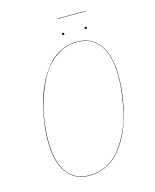

<svg xmlns="http://www.w3.org/2000/svg" viewBox="-124 -918 818 1011"><g transform="rotate(-15 285.0 -412.5)"><path d="M442.9 -832H287.1V-834H442.9ZM301.8 -748Q301.8 -742.2 295.9 -742.2Q290 -742.2 290 -748Q290 -753.9 295.9 -753.9Q301.8 -753.9 301.8 -748ZM424.8 -748Q424.8 -742.2 418.9 -742.2Q413.1 -742.2 413.1 -748Q413.1 -753.9 418.9 -753.9Q424.8 -753.9 424.8 -748ZM353 -689.9Q434.1 -689.9 477.5 -630.4Q521 -570.8 521 -458Q521 -418.5 516.6 -376.5Q512.2 -334.5 502.2 -288.3Q492.2 -242.2 477.1 -200Q461.9 -157.7 439 -119.4Q416 -81.1 387.7 -52.7Q359.4 -24.4 320.8 -7.8Q282.2 8.8 237.8 8.8Q157.2 8.8 114.5 -50.8Q71.8 -110.4 71.8 -222.2Q71.8 -269 78.6 -319.6Q85.4 -370.1 99.4 -423.3Q113.3 -476.6 136.5 -523.9Q159.7 -571.3 189.7 -608.6Q219.7 -646 262 -668Q304.2 -689.9 353 -689.9ZM353 -688Q294.9 -688 246.6 -656.5Q198.2 -625 167.2 -575.7Q136.2 -526.4 114.5 -463.4Q92.8 -400.4 83.5 -339.6Q74.2 -278.8 74.2 -222.2Q74.2 -110.8 116 -52Q157.7 6.8 237.8 6.8Q289.1 6.8 332.3 -15.1Q375.5 -37.1 405.5 -75Q435.5 -112.8 458.3 -159.7Q481 -206.5 493.7 -259.8Q506.3 -313 512.7 -362.3Q519 -411.6 519 -458Q519 -570.3 476.3 -629.2Q433.6 -688 353 -688Z"/></g></svg>

Font: Fira Sans Compressed Two
Style: Italic
Weight: 100
Width: 3
Italic angle: -8°
Designer: Carrois Corporate & Edenspiekermann AG
Foundry: Carrois Corporate GbR & Edenspiekermann AG
Version: Version 4.203;PS 004.203;hotconv 1.0.88;makeotf.lib2.5.64775